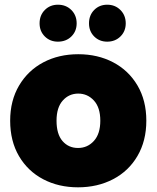

<svg xmlns="http://www.w3.org/2000/svg" viewBox="-20 -802 676 829"><path d="M23.9 -280.8Q23.9 -367.7 62.5 -432.9Q101.1 -498 167.5 -533Q233.9 -567.9 317.9 -567.9Q401.9 -567.9 468.5 -533Q535.2 -498 573.5 -433.1Q611.8 -368.2 611.8 -280.8Q611.8 -193.8 573.5 -128.4Q535.2 -63 468 -28.1Q400.9 6.8 316.9 6.8Q232.9 6.8 166.5 -28.1Q100.1 -63 62 -127.9Q23.9 -192.9 23.9 -280.8ZM150.9 -701.2Q150.9 -736.3 173.6 -759Q196.3 -781.7 230 -781.7Q265.1 -781.7 288.1 -758.8Q311 -735.8 311 -701.2Q311 -667 288.1 -644.5Q265.1 -622.1 230 -622.1Q196.3 -622.1 173.6 -644.5Q150.9 -667 150.9 -701.2ZM224.1 -280.8Q224.1 -222.7 250 -192.9Q275.9 -163.1 316.9 -163.1Q357.9 -163.1 385.5 -193.6Q413.1 -224.1 413.1 -280.8Q413.1 -337.9 385.5 -367.9Q357.9 -397.9 317.9 -397.9Q277.8 -397.9 251 -367.9Q224.1 -337.9 224.1 -280.8ZM364.3 -701.2Q364.3 -736.3 386.7 -759Q409.2 -781.7 442.9 -781.7Q477.1 -781.7 500 -758.8Q522.9 -735.8 522.9 -701.2Q522.9 -667 500 -644.5Q477.1 -622.1 442.9 -622.1Q409.2 -622.1 386.7 -644.5Q364.3 -667 364.3 -701.2Z"/></svg>

Font: Poppins ExtraBold
Style: Regular
Weight: 800
Designer: Ninad Kale (Devanagari), Jonny Pinhorn (Latin)
Foundry: Indian Type Foundry
Version: 4.004